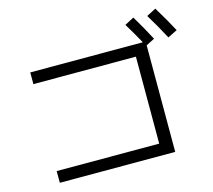

<svg xmlns="http://www.w3.org/2000/svg" viewBox="-115 -982 1229 1109"><g transform="rotate(-15 500.0 -427.5)"><path d="M712 -796 767 -825Q808 -758 851 -676L800 -650V-13H110V-83H723V-603H110V-673H783Q756 -723 712 -796ZM847 -813 903 -842Q956 -755 990 -690L933 -662Q889 -745 847 -813Z"/></g></svg>

Font: M PLUS 1p
Style: Regular
Weight: 400
Version: Version 1.062